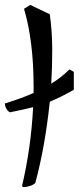

<svg xmlns="http://www.w3.org/2000/svg" viewBox="-30 -732 321 783"><path d="M179 -391Q218 -414 253 -449L271 -439V-366Q223 -338 173 -317Q154 -134 114 14Q108 21 93 26Q78 31 69 31Q60 31 60 26Q97 -132 105 -295Q79 -288 11 -274Q3 -277 -3.5 -288Q-10 -299 -10 -310Q61 -332 107 -353V-379Q107 -564 68 -696L93 -712L173 -674Q183 -603 183 -529.5Q183 -456 179 -391Z"/></svg>

Font: Julee
Style: Regular
Weight: 400
Version: Version 1.001